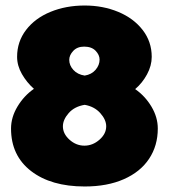

<svg xmlns="http://www.w3.org/2000/svg" viewBox="-20 -663 612 696"><path d="M42 -457Q42 -425 59.5 -394.5Q77 -364 103 -341Q67 -316 43.5 -277Q20 -238 20 -197Q20 -99 92.5 -43Q165 13 287 13Q369 13 429 -13.5Q489 -40 520.5 -87.5Q552 -135 552 -197Q552 -238 529 -276.5Q506 -315 470 -340Q496 -362 513 -393.5Q530 -425 530 -457Q530 -512 497 -554.5Q464 -597 408.5 -620Q353 -643 287 -643Q219 -643 163 -620Q107 -597 74.5 -554.5Q42 -512 42 -457ZM341 -447Q341 -427 326.5 -410Q312 -393 287 -389Q261 -393 246 -409.5Q231 -426 231 -446Q231 -463 245.5 -478.5Q260 -494 285 -494Q312 -494 326.5 -479Q341 -464 341 -447ZM365 -205Q365 -178 340.5 -156.5Q316 -135 286 -135Q256 -135 232 -156.5Q208 -178 208 -205Q208 -229 229 -253Q250 -277 287 -283Q322 -277 343.5 -253Q365 -229 365 -205Z"/></svg>

Font: Catamaran
Style: Regular
Weight: 900
Designer: Pria Ravichandran
Version: Version 1.001;PS 001.000;hotconv 1.0.70;makeotf.lib2.5.58329